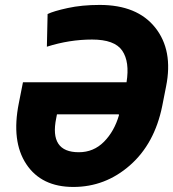

<svg xmlns="http://www.w3.org/2000/svg" viewBox="-20 -741 696 772"><path d="M206.1 -266.1Q177.7 -128.9 296.9 -128.9Q356.4 -128.9 398.2 -171.1Q439.9 -213.4 458.5 -278.3L457.5 -281.2H209ZM168.5 -553.2 171.4 -684.6Q195.3 -696.3 252.2 -708.7Q309.1 -721.2 380.9 -721.2Q531.7 -721.2 604.2 -629.9Q676.8 -538.6 647.9 -394L632.3 -314.9Q601.6 -163.1 502.4 -76.2Q403.3 10.7 274.9 10.7Q146.5 10.7 85.7 -81.1Q24.9 -172.9 55.7 -326.2L72.3 -410.2H488.8Q502 -492.7 471.4 -537.4Q440.9 -582 350.1 -582Q259.3 -582 168.5 -553.2Z"/></svg>

Font: Roboto-BlackItalic
Style: Italic
Weight: 900
Italic angle: -12°
Designer: Google
Version: Version 1.100141; 2013